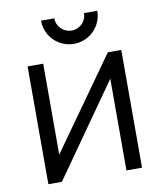

<svg xmlns="http://www.w3.org/2000/svg" viewBox="-82 -800 734 867"><g transform="rotate(-10 284.5 -366.5)"><path d="M165 -733H226Q226 -714.5 235.2 -699Q244.5 -683.5 260 -674.2Q275.5 -665 294 -665Q312.5 -665 328.2 -674.2Q344 -683.5 353 -699Q362 -714.5 362 -733H423Q423 -698 405.8 -668.2Q388.5 -638.5 358.8 -621.2Q329 -604 294 -604Q259 -604 229.2 -621.2Q199.5 -638.5 182.2 -668.2Q165 -698 165 -733ZM437.5 -540H499V0H427.5V-420.5L131.5 0H69.5V-540H141V-123Z"/></g></svg>

Font: CCSD_manrope
Style: Regular
Weight: 400
Designer: Mikhail Sharanda
Foundry: Mikhail Sharanda
Version: Version 4.503